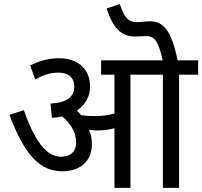

<svg xmlns="http://www.w3.org/2000/svg" viewBox="-20 -916 986 936"><path d="M428 -214C428 -240 423 -263 414 -283C428 -281 441 -280 453 -280C483 -280 510 -283 538 -291V0H616V-552H774V0H853V-552H946V-622H846C815 -771 776 -812 710 -812C687 -812 668 -808 650 -808C602 -808 586 -833 564 -896L500 -875C535 -763 582 -738 643 -738C659 -738 675 -740 692 -740C735 -740 753 -712 773 -622H473V-552H538V-363C507 -354 480 -350 441 -350C418 -350 396 -351 375 -355C369 -363 362 -370 355 -377C395 -404 419 -444 419 -495C419 -575 365 -632 267 -632C208 -632 164 -615 127 -597L152 -529C191 -550 224 -562 266 -562C309 -562 342 -541 342 -494C342 -445 308 -415 226 -411L233 -342C251 -343 268 -345 284 -348C323 -314 351 -273 351 -223C351 -174 321 -152 278 -152C202 -152 146 -238 96 -379L26 -356C101 -158 175 -81 284 -81C367 -81 428 -126 428 -214Z"/></svg>

Font: Noto Sans Devanagari UI SemiCondensed
Style: Regular
Weight: 400
Width: 4
Designer: Jelle Bosma - Monotype Design Team
Foundry: Monotype Imaging Inc.
Version: Version 2.004